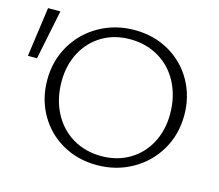

<svg xmlns="http://www.w3.org/2000/svg" viewBox="-105 -787 1045 917"><g transform="rotate(15 418.0 -329.0)"><path d="M111 -326Q111 -422 156.5 -499Q202 -576 280.5 -620Q359 -664 454 -664Q549 -664 625 -620.5Q701 -577 744 -501Q787 -425 787 -332Q787 -236 741.5 -159Q696 -82 617.5 -38Q539 6 444 6Q349 6 273 -37.5Q197 -81 154 -157Q111 -233 111 -326ZM-8 -413 26 -658H87L37 -413ZM720 -320Q720 -406 685 -473.5Q650 -541 587 -578.5Q524 -616 444 -616Q367 -616 307 -580.5Q247 -545 213 -481.5Q179 -418 179 -337Q179 -251 214 -183.5Q249 -116 311.5 -78.5Q374 -41 454 -41Q531 -41 591.5 -76.5Q652 -112 686 -175.5Q720 -239 720 -320Z"/></g></svg>

Font: Ysabeau Infant Semilight
Style: Regular
Weight: 300
Designer: Christian Thalmann (Catharsis Fonts)
Version: Version 0.003